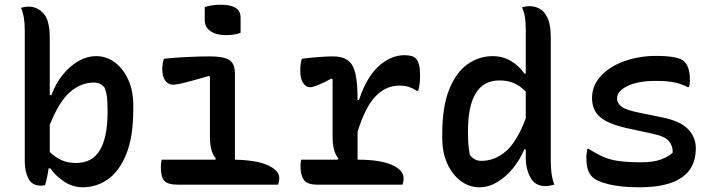

<svg xmlns="http://www.w3.org/2000/svg" viewBox="-20 -783 3040 814"><path d="M171 2Q167 3 162.5 3.5Q158 4 153 4Q116 4 100.5 -26Q85 -56 85 -99V-656Q85 -714 69 -750Q86 -755 101 -755Q138 -755 164.5 -726Q191 -697 191 -623V-380H198Q216 -429 246 -466Q276 -503 312.5 -524Q349 -545 388 -545Q432 -545 467.5 -518Q503 -491 524 -444.5Q545 -398 545 -338V-318Q545 -203 515.5 -130Q486 -57 437.5 -23Q389 11 331 11Q287 11 250 -14.5Q213 -40 194 -69H186Q181 -32 171 2ZM379 -433Q323 -433 277 -393Q231 -353 191 -254V-139Q214 -116 241 -104Q268 -92 303 -92Q371 -92 403.5 -146.5Q436 -201 436 -306V-316Q436 -348 433.5 -370.5Q431 -393 423 -412Q416 -421 405 -427Q394 -433 379 -433Z M666 -106H893L895 -111Q870 -140 870 -203V-457L866 -461Q804 -443 767 -433.5Q730 -424 713 -424Q694 -424 681 -440.5Q668 -457 668 -491Q668 -515 675 -534Q722 -539 776.5 -541.5Q831 -544 870 -544Q925 -544 950.5 -529.5Q976 -515 976 -471V-106Q1069 -104 1116.5 -82Q1164 -60 1164 -28Q1164 -20 1162.5 -13.5Q1161 -7 1159 0H736Q691 0 676.5 -16.5Q662 -33 662 -73Q662 -93 666 -106ZM848 -753Q878 -763 917 -763Q955 -763 977.5 -750.5Q1000 -738 1000 -708V-644Q974 -634 937 -634Q897 -634 872.5 -651Q848 -668 848 -698Z M1257 -106H1412L1415 -111Q1390 -139 1390 -203V-447L1385 -450Q1351 -431 1328 -422Q1305 -413 1294 -413Q1278 -413 1265.5 -430.5Q1253 -448 1253 -482Q1253 -496 1254.5 -510Q1256 -524 1260 -534Q1292 -538 1328 -541Q1364 -544 1390 -544Q1432 -544 1455 -527Q1478 -510 1487 -470Q1496 -430 1496 -359H1502Q1533 -454 1584.5 -501.5Q1636 -549 1695 -549Q1730 -549 1743 -535Q1761 -518 1761 -462Q1761 -444 1759 -428Q1757 -412 1753 -398H1747Q1730 -409 1713.5 -414.5Q1697 -420 1672 -420Q1616 -420 1572.5 -375Q1529 -330 1496 -225V-106H1498Q1591 -106 1641 -84Q1691 -62 1691 -28Q1691 -11 1686 0H1327Q1282 0 1268 -20.5Q1254 -41 1254 -78Q1254 -93 1257 -106Z M2069 -545Q2113 -545 2148.5 -523Q2184 -501 2203 -471H2209V-658Q2209 -688 2205.5 -710.5Q2202 -733 2193 -752Q2211 -757 2225 -757Q2249 -757 2269.5 -745Q2290 -733 2302.5 -704.5Q2315 -676 2315 -626V-105Q2315 -73 2318 -49.5Q2321 -26 2330 0Q2320 2 2311 4Q2302 6 2292 6Q2249 6 2229 -30Q2209 -66 2209 -117V-150H2203Q2184 -105 2154 -68.5Q2124 -32 2087.5 -10.5Q2051 11 2012 11Q1969 11 1933 -16Q1897 -43 1876 -90Q1855 -137 1855 -196V-215Q1855 -331 1884.5 -404Q1914 -477 1962.5 -511Q2011 -545 2069 -545ZM1972 -126Q1991 -101 2021 -101Q2077 -101 2124 -141Q2171 -181 2209 -281V-395Q2184 -420 2158 -431Q2132 -442 2097 -442Q2030 -442 1997 -387.5Q1964 -333 1964 -228V-218Q1964 -190 1966 -168Q1968 -146 1972 -126Z M2700 -95Q2750 -95 2782.5 -107Q2815 -119 2832 -136Q2833 -163 2816.5 -184Q2800 -205 2747 -216L2641 -239Q2559 -257 2524.5 -286.5Q2490 -316 2490 -367Q2490 -421 2528 -461.5Q2566 -502 2628 -524Q2690 -546 2762 -546Q2858 -546 2881 -522Q2905 -499 2905 -443Q2905 -426 2901 -414H2895Q2870 -427 2840 -433.5Q2810 -440 2761 -440Q2685 -440 2640.5 -418.5Q2596 -397 2596 -365Q2596 -347 2613.5 -332Q2631 -317 2691 -305L2784 -286Q2862 -271 2896 -236.5Q2930 -202 2930 -154Q2930 11 2691 11Q2612 11 2560 -2Q2508 -15 2491 -33Q2478 -46 2472 -65Q2466 -84 2466 -115Q2466 -127 2467.5 -136Q2469 -145 2470 -152H2476Q2510 -130 2539 -117.5Q2568 -105 2605.5 -100Q2643 -95 2700 -95Z"/></svg>

Font: Recursive Mn Csl St Med
Style: Regular
Weight: 500
Monospace: yes
Version: Version 1.079;hotconv 1.0.112;makeotfexe 2.5.65598; ttfautoh